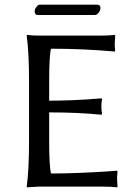

<svg xmlns="http://www.w3.org/2000/svg" viewBox="-20 -797 578 820"><path d="M385 -733H141Q128 -733 128 -748Q128 -757 135 -767Q142 -777 150 -777H395Q409 -777 409 -763Q409 -753 401.5 -743Q394 -733 385 -733ZM190 -200Q190 -83 198 -56Q258 -56 328.5 -59Q399 -62 440 -65L480 -68L482 -64Q480 -48 480 -31Q480 -28 482 0L480 3Q456 0 420 0H147L95 3L94 0Q104 -68 104 -200V-445Q104 -574 94 -645L96 -648Q113 -645 147 -645H410Q446 -645 470 -648L472 -645Q470 -617 470 -607Q470 -597 472 -581L470 -577Q332 -589 198 -589Q190 -562 190 -445V-367Q295 -367 413 -377L416 -374Q413 -360 413 -342Q413 -324 416 -310L413 -307Q314 -317 190 -317Z"/></svg>

Font: Libertinus Sans
Style: Regular
Weight: 400
Designer: Philipp H. Poll
Foundry: Khaled Hosny
Version: Version 6.1